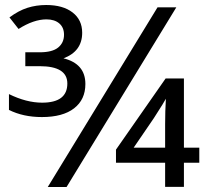

<svg xmlns="http://www.w3.org/2000/svg" viewBox="-20 -743 830 763"><path d="M680.7 -713.9 244.6 0H169.9L606 -713.9ZM772 -96.2H710.9V-0.5H636.2V-96.2H440.9V-148.4L638.2 -431.2H710.9V-156.2H772ZM636.2 -156.2V-249.5Q636.2 -301.8 639.2 -350.6Q635.3 -341.8 591.3 -273.4L511.2 -156.2ZM306.6 -612.8Q306.6 -539.1 232.4 -511.2Q319.3 -489.7 319.3 -409.2Q319.3 -347.2 274.4 -312.5Q229.5 -277.8 146.5 -277.8Q72.3 -277.8 15.6 -306.2V-369.1Q85 -335 147.5 -335Q247.6 -335 247.6 -411.1Q247.6 -480 137.7 -480H80.6V-535.2H137.7Q188 -535.2 211.2 -554.2Q234.4 -573.2 234.4 -605Q234.4 -633.8 215.6 -649.9Q196.8 -666 164.6 -666Q113.8 -666 53.7 -627.9L17.6 -673.8Q53.7 -700.7 88.9 -711.9Q124 -723.1 163.6 -723.1Q230 -723.1 268.3 -693.6Q306.6 -664.1 306.6 -612.8Z"/></svg>

Font: Noto Sans Southeast Asian
Style: Regular
Weight: 400
Designer: Monotype Design Team
Foundry: Monotype Imaging Inc.
Version: Version 1.06 uh; ttfautohint (v1.4.1)